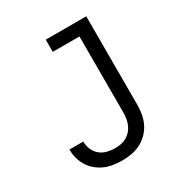

<svg xmlns="http://www.w3.org/2000/svg" viewBox="-173 -863 946 998"><g transform="rotate(-30 300.0 -363.5)"><path d="M274 8Q248 8 221.5 4Q195 0 171 -10.5Q147 -21 126.5 -38Q106 -55 92 -77.5Q78 -100 71 -125.5Q64 -151 64 -178Q64 -178 64 -178.5Q64 -179 64 -179H147Q147 -179 147 -178.5Q147 -178 147 -178Q147 -154 156.5 -131.5Q166 -109 184.5 -93.5Q203 -78 226.5 -72Q250 -66 274 -66Q292 -66 310 -69.5Q328 -73 343.5 -82Q359 -91 371 -104.5Q383 -118 390 -134.5Q397 -151 400 -169Q403 -187 403 -205V-662H243V-735H486V-205Q486 -176 481 -148Q476 -120 463.5 -94.5Q451 -69 430.5 -48.5Q410 -28 384.5 -15Q359 -2 331 3Q303 8 274 8Z"/></g></svg>

Font: Monocode
Style: Regular
Weight: 400
Designer: Belleve Invis
Foundry: Belleve Invis
Version: Version 16.1.0; ttfautohint (v1.8.4)